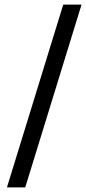

<svg xmlns="http://www.w3.org/2000/svg" viewBox="-20 -747 372 829"><path d="M10 62 253 -727H332L89 62Z"/></svg>

Font: Expletus Sans
Style: Regular
Weight: 400
Designer: Jasper de Waard
Foundry: Designtown
Version: Version 7.500